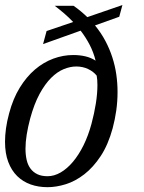

<svg xmlns="http://www.w3.org/2000/svg" viewBox="-25 -739 576 769"><path d="M147.5 -562.5 161.6 -614.7 268.1 -650.9Q251 -668.9 232.2 -685.1Q213.4 -701.2 194.3 -715.8H269.5Q285.2 -705.1 298.6 -693.8Q312 -682.6 324.7 -670.4L465.3 -718.8L452.6 -671.9L355.5 -637.2Q379.9 -607.4 397 -575.2Q414.1 -543 425 -509Q436 -475.1 440.9 -440.2Q445.8 -405.3 445.8 -370.6Q445.8 -333 440.7 -296.6Q435.5 -260.3 426.3 -225.6Q408.2 -159.2 378.4 -114Q348.6 -68.8 312.7 -41Q276.9 -13.2 238.5 -1.2Q200.2 10.7 165.5 10.7Q128.9 10.7 97.9 -0.2Q66.9 -11.2 43.9 -33.7Q21 -56.2 8.1 -90.3Q-4.9 -124.5 -4.9 -171.4Q-4.9 -196.3 -1 -224.9Q2.9 -253.4 11.7 -285.6Q27.3 -344.2 54.2 -387.9Q81.1 -431.6 115.2 -460.7Q149.4 -489.7 188.7 -504.2Q228 -518.6 268.1 -518.6Q294.4 -518.6 316.7 -513.4Q338.9 -508.3 357.9 -496.1Q349.6 -529.8 334 -559.8Q318.4 -589.8 297.9 -616.2ZM95.7 -263.7Q86.9 -230.5 82 -200.2Q77.1 -169.9 77.1 -143.6Q77.1 -118.7 81.8 -98.4Q86.4 -78.1 97.2 -63.7Q107.9 -49.3 124.5 -41.3Q141.1 -33.2 165.5 -33.2Q191.9 -33.2 218 -48.3Q244.1 -63.5 267.3 -91.1Q290.5 -118.7 309.6 -157.2Q328.6 -195.8 341.3 -242.7Q352.5 -284.2 358.9 -324.5Q365.2 -364.7 365.2 -397.9Q365.2 -419.9 362.3 -436Q349.6 -452.1 328.1 -462.4Q306.6 -472.7 280.3 -472.7Q256.3 -472.7 230.5 -462.2Q204.6 -451.7 179.9 -427.2Q155.3 -402.8 133.5 -362.8Q111.8 -322.8 95.7 -263.7Z"/></svg>

Font: Arian AMU Serif
Style: Italic
Weight: 400
Italic angle: -15°
Designer: Ruben Hakobyan (Tarumian)
Foundry: Ruben Hakobyan (Tarumian)
Version: Version 1.002